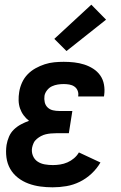

<svg xmlns="http://www.w3.org/2000/svg" viewBox="-20 -792 515 820"><path d="M205 8Q178 8 152 4.5Q126 1 101.5 -8Q77 -17 56.5 -33Q36 -49 23.5 -71Q11 -93 7.5 -119.5Q4 -146 8 -173Q11 -191 18.5 -208.5Q26 -226 39.5 -239Q53 -252 70 -261Q87 -270 104 -276Q91 -286 81 -299.5Q71 -313 65.5 -329Q60 -345 59.5 -363Q59 -381 62 -399Q65 -419 74 -439Q83 -459 98 -474.5Q113 -490 132 -500.5Q151 -511 171 -517.5Q191 -524 211.5 -526Q232 -528 252 -528Q275 -528 297 -525.5Q319 -523 339.5 -516.5Q360 -510 378 -498.5Q396 -487 408 -470Q420 -453 424 -431Q428 -409 425 -387L424 -380H314V-382Q316 -394 311.5 -405Q307 -416 297.5 -422.5Q288 -429 276 -431Q264 -433 252 -433Q239 -433 226.5 -431Q214 -429 202 -423.5Q190 -418 181 -406.5Q172 -395 170 -383Q168 -369 171 -355.5Q174 -342 183.5 -333Q193 -324 206 -321Q219 -318 234 -318H289L274 -223H219Q208 -223 197 -222Q186 -221 175.5 -218.5Q165 -216 155.5 -211Q146 -206 137 -198.5Q128 -191 123.5 -181Q119 -171 117 -161Q114 -143 120.5 -127Q127 -111 140.5 -102Q154 -93 171 -90Q188 -87 206 -87Q221 -87 237 -89.5Q253 -92 268 -98.5Q283 -105 296 -116Q309 -127 317 -141L409 -98Q394 -72 371 -50.5Q348 -29 320.5 -15.5Q293 -2 263.5 3Q234 8 205 8ZM264 -574 212 -626 370 -772 433 -708Z"/></svg>

Font: Iosevka QP
Style: Bold Italic
Weight: 700
Italic angle: -9°
Designer: Belleve Invis
Foundry: Belleve Invis
Version: Version 20.0.0; ttfautohint (v1.8.4)